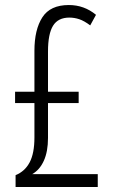

<svg xmlns="http://www.w3.org/2000/svg" viewBox="-20 -744 448 764"><path d="M254 -724Q315 -724 362 -685L339 -643Q315 -661 295.5 -667.5Q276 -674 256 -674Q211 -674 191 -641.5Q171 -609 171 -539V-379H293V-334H171V-195Q171 -141 154.5 -104.5Q138 -68 108 -51H369V0H42V-47Q79 -62 98 -98Q117 -134 117 -197V-334H40V-379H117V-542Q117 -626 148.5 -675Q180 -724 254 -724Z"/></svg>

Font: Noto Sans Malayalam ExtraCondensed Light
Style: Regular
Weight: 300
Width: 2
Designer: Jelle Bosma - Monotype Design Team
Foundry: Monotype Imaging Inc.
Version: Version 2.104; ttfautohint (v1.8.4.7-5d5b)